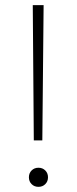

<svg xmlns="http://www.w3.org/2000/svg" viewBox="-20 -714 297 744"><path d="M111 -170 107 -694H149L144 -170ZM155.5 -0.5Q145 10 129 10Q113 10 102.5 -0.5Q92 -11 92 -27Q92 -43 102.5 -53.5Q113 -64 129 -64Q145 -64 155.5 -53.5Q166 -43 166 -27Q166 -11 155.5 -0.5Z"/></svg>

Font: Cantarell Light
Style: Regular
Weight: 300
Designer: Dave Crossland, Nikolaus Waxweiler, Florian Fecher, Jacques Le Bailly, Eben Sorkin, Alexei Vanyashin, Alexios Zavras, Em
Version: Version 0.303